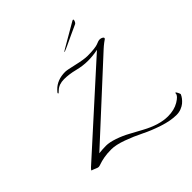

<svg xmlns="http://www.w3.org/2000/svg" viewBox="-331 -1405 1827 1827"><g transform="rotate(-45 583.0 -491.0)"><path d="M936 -833Q970 -848 987.5 -848Q1005 -848 1017.5 -840.5Q1030 -833 1030 -828Q1030 -823 1029.5 -821.5Q1029 -820 1027 -817.5Q1025 -815 1022 -813Q1019 -811 1012.5 -806.5Q1006 -802 998 -796Q973 -777 948 -754L220 -84Q271 -90 316.5 -90Q362 -90 428 -67.5Q494 -45 553 -12.5Q612 20 672 52Q815 130 930 130Q1016 130 1076 94Q1136 58 1136 30Q1136 20 1142 20Q1146 20 1156 40Q1166 60 1166 66Q1150 105 1110 139Q1092 154 1062.5 166Q1033 178 998 178Q919 178 820.5 145.5Q722 113 644.5 74Q567 35 477.5 2.5Q388 -30 327 -30Q266 -30 223.5 -21.5Q181 -13 158 -4.5Q135 4 123.5 4Q112 4 92.5 -5.5Q73 -15 64.5 -17Q56 -19 54 -19.5Q52 -20 52 -24Q52 -28 70 -46L900 -796Q833 -782 765 -782Q697 -782 622.5 -801Q548 -820 480.5 -820Q413 -820 372 -782Q352 -762 350 -762Q344 -762 344 -768Q344 -774 366 -796Q430 -862 538 -862Q562 -862 655 -840Q748 -818 798 -818Q848 -818 885 -822.5Q922 -827 936 -833ZM688 -1016 926 -1154Q935 -1160 942 -1160Q946 -1160 946 -1152Q946 -1144 939.5 -1131.5Q933 -1119 926 -1116Q894 -1102 830 -1072Q678 -1000 672 -1000Q666 -1000 666 -1001.5Q666 -1003 688 -1016Z"/></g></svg>

Font: Miama
Style: Regular
Weight: 400
Italic angle: 16.5°
Designer: Linus Romer
Foundry: Linus Romer
Version: 0.32